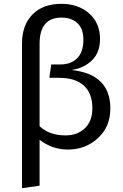

<svg xmlns="http://www.w3.org/2000/svg" viewBox="-20 -770 643 1004"><path d="M354 -404Q557 -382 557 -203Q557 -107 492 -47.5Q427 12 335 12Q253 12 187 -39V201L95 214V-541Q95 -639 150 -694.5Q205 -750 301 -750Q389 -750 446 -700Q503 -650 503 -566Q503 -496 461.5 -455Q420 -414 354 -404ZM323 -62Q384 -62 423.5 -99Q463 -136 463 -204Q463 -282 418.5 -322.5Q374 -363 290 -363H238L248 -433H297Q350 -433 383 -465Q416 -497 416 -562Q416 -620 385 -649Q354 -678 302 -678Q187 -678 187 -541V-110Q238 -62 323 -62Z"/></svg>

Font: Fira Sans
Style: Regular
Weight: 400
Designer: Carrois Corporate & Edenspiekermann AG
Foundry: Carrois Corporate GbR & Edenspiekermann AG
Version: Version 4.106;PS 004.106;hotconv 1.0.70;makeotf.lib2.5.58329